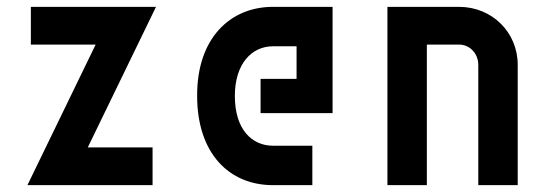

<svg xmlns="http://www.w3.org/2000/svg" viewBox="-20 -540 1610 560"><path d="M435 -520H70V-410H259L60 0H425V-110H236Z M555 -260C555 -93 648 0 776 0H891V-115H776C716 -115 665 -161 665 -260C665 -355 715 -405 776 -405H845V-310H740V-210H950V-520H776C651 -520 554 -428 555 -260Z M1110 0H1225V-410H1319C1350 -410 1375 -384 1375 -351V0H1490V-351C1490 -446 1415 -520 1319 -520H1110Z"/></svg>

Font: Grotesk 03
Style: Bold
Weight: 500
Designer: Frank Adebiaye, contributions by Jérémy Landes, Ariel Martín Pérez
Foundry: Velvetyne Type Foundry
Version: Version 3.000;Glyphs 3.1.2 (3150)